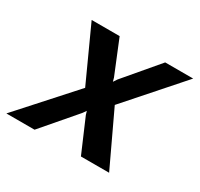

<svg xmlns="http://www.w3.org/2000/svg" viewBox="-177 -669 847 814"><g transform="rotate(30 246.0 -262.0)"><path d="M175 -261 55 -524H192L259 -360L264 -342L276 -360L415 -524H552L320 -261L443 0H305L235 -163L230 -180L218 -163L78 0H-60Z"/></g></svg>

Font: Raleway-v4020
Style: Bold Italic
Weight: 700
Italic angle: -12°
Designer: Matt McInerney, Pablo Impallari, Rodrigo Fuenzalida
Foundry: Matt McInerney, Pablo Impallari, Rodrigo Fuenzalida
Version: Version 4.020;PS 004.020;hotconv 1.0.88;makeotf.lib2.5.64775